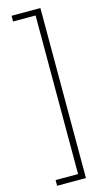

<svg xmlns="http://www.w3.org/2000/svg" viewBox="-154 -898 623 1139"><g transform="rotate(-15 157.5 -329.0)"><path d="M46 193V158H184V-816H46V-851H223V193Z"/></g></svg>

Font: Noto Sans Tamil UI ExtraLight
Style: Regular
Weight: 200
Designer: Jelle Bosma - Monotype Design Team
Foundry: Monotype Imaging Inc.
Version: Version 2.004; ttfautohint (v1.8.4.7-5d5b)